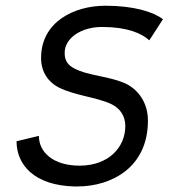

<svg xmlns="http://www.w3.org/2000/svg" viewBox="-20 -656 597 680"><path d="M117.7 -174.8 38.6 -155.8C38.6 -71.8 102.1 1 244.1 4.4H253.4C375.5 4.4 503.9 -63.5 503.9 -228.5C503.9 -292.5 470.2 -335.9 430.2 -357.4C371.6 -386.7 294.9 -386.2 243.2 -413.6C222.2 -424.3 209 -439.5 209 -468.3C209 -523.4 270.5 -560.5 340.8 -560.5C431.2 -560.5 481 -538.1 508.8 -513.2L557.1 -587.9C523.4 -613.8 454.6 -635.7 353 -635.7C244.1 -635.7 125.5 -579.6 125.5 -450.7C125.5 -397.9 153.8 -363.8 188 -346.2C247.1 -316.9 321.8 -312 373.5 -287.6C402.8 -273.9 423.8 -248 423.8 -209.5C423.8 -135.3 365.7 -69.3 261.7 -69.3C169.4 -69.3 117.7 -116.2 117.7 -174.8Z"/></svg>

Font: Fantasque Sans Mono
Style: RegItalic
Weight: 400
Italic angle: -11°
Monospace: yes
Designer: Jany Belluz
Version: Version 1.6.3